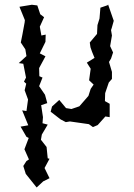

<svg xmlns="http://www.w3.org/2000/svg" viewBox="-20 -538 593 849"><path d="M242 -96 210 -67 204 -44 248 -10 271 2 289 -1 373 11 391 24 412 15 446 -23 465 -20V-79L444 -91L445 -126L461 -173L475 -189V-220L462 -264L471 -279L480 -306L467 -334L475 -381L471 -405L474 -414L483 -446L476 -466L458 -518L456 -515L424 -504L420 -456L411 -427L409 -388L377 -350L380 -329L387 -309L398 -282L364 -261L381 -234L374 -183L394 -164L381 -145L371 -114L331 -68L296 -56L272 -60ZM63 -259 83 -256 95 -195 86 -177 96 -168 89 -139 104 -98 97 -47 78 -50 105 16 71 22 97 67 107 72 88 122 108 167 97 174 83 196 94 231 142 291 171 264 199 250 177 205 199 164 191 162 186 112 161 80 165 57 191 13 168 7 170 -20 162 -73 189 -82 179 -119 153 -157 168 -195 154 -201 153 -237 181 -289 156 -302 181 -353 182 -385 163 -381 156 -420 175 -462 158 -475 145 -514 121 -517 66 -508 90 -449 89 -439 79 -385 72 -350 92 -320 97 -290Z"/></svg>

Font: チョークS
Style: Regular
Weight: 400
Designer: [Stick] Fontworks Inc.
Foundry: [Stick] Fontworks Inc.
Version: Version 1.200;FEAKit 1.0